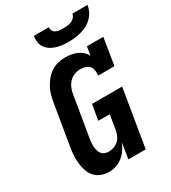

<svg xmlns="http://www.w3.org/2000/svg" viewBox="-228 -1068 1056 1189"><g transform="rotate(-30 300.0 -473.5)"><path d="M196 8Q167 8 141 -1.5Q115 -11 96.5 -30.5Q78 -50 69 -76Q60 -102 56.5 -130Q53 -158 54.5 -187Q56 -216 61 -245L110 -538Q114 -563 121 -588Q128 -613 140.5 -636Q153 -659 170.5 -680Q188 -701 210.5 -715.5Q233 -730 258.5 -736.5Q284 -743 309 -743Q331 -743 352.5 -739.5Q374 -736 393.5 -727.5Q413 -719 428 -705.5Q443 -692 453 -674L463 -735H580L549 -543H432Q435 -561 432.5 -579Q430 -597 419.5 -609.5Q409 -622 392 -627.5Q375 -633 357 -633Q336 -633 314 -625Q292 -617 276 -600Q260 -583 251.5 -562Q243 -541 240 -520L191 -227Q189 -213 188 -199Q187 -185 188.5 -171.5Q190 -158 194 -145Q198 -132 206 -122Q214 -112 227 -107Q240 -102 254 -102Q272 -102 291 -108.5Q310 -115 324.5 -128.5Q339 -142 347 -160Q355 -178 358 -197L375 -300H293L312 -410H527L459 0H335L353 -112Q343 -88 328 -65.5Q313 -43 292 -26Q271 -9 245.5 -0.5Q220 8 196 8ZM379 -815Q357 -815 335 -817.5Q313 -820 292.5 -826.5Q272 -833 254.5 -844Q237 -855 225 -872Q213 -889 210 -911Q207 -933 210 -955H318Q316 -941 322.5 -929.5Q329 -918 340.5 -912.5Q352 -907 366 -905.5Q380 -904 394 -904Q408 -904 422 -905.5Q436 -907 449.5 -912.5Q463 -918 473.5 -929.5Q484 -941 486 -955H594Q591 -933 580 -911Q569 -889 552 -872Q535 -855 513.5 -844Q492 -833 469.5 -826.5Q447 -820 424 -817.5Q401 -815 379 -815Z"/></g></svg>

Font: Iosevka HT Extrabold Extended
Style: Italic
Weight: 800
Width: 7
Italic angle: -9°
Monospace: yes
Designer: Belleve Invis
Foundry: Belleve Invis
Version: Version 32.3.0; ttfautohint (v1.8.4)